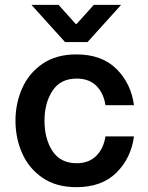

<svg xmlns="http://www.w3.org/2000/svg" viewBox="-20 -766 614 794"><path d="M44 -267Q44 -338 71.5 -400.5Q99 -463 155.5 -502Q212 -541 296 -541Q401 -541 461.5 -481Q522 -421 534 -331H416Q409 -380 379 -410.5Q349 -441 297 -441Q230 -441 197 -390.5Q164 -340 164 -267Q164 -192 197 -141.5Q230 -91 297 -91Q348 -91 378.5 -122Q409 -153 416 -202H534Q522 -112 461.5 -52Q401 8 296 8Q212 8 155.5 -31Q99 -70 71.5 -132.5Q44 -195 44 -267ZM222 -746 293 -667H297L368 -746H481L342 -592H249L110 -746Z"/></svg>

Font: Be Vietnam SemiBold
Style: Regular
Weight: 600
Designer: Gabriel Lam
Foundry: TypeRant
Version: Version 4.000